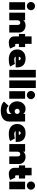

<svg xmlns="http://www.w3.org/2000/svg" viewBox="1994 -2722 948 4976"><g transform="rotate(90 2468.0 -234.0)"><path d="M137.5 -456Q94 -456 63 -487Q32 -518 32 -561.5Q32 -605 63 -636.5Q94 -668 137.5 -668Q181 -668 212.5 -636.5Q244 -605 244 -561.5Q244 -518.5 212.8 -487.2Q181.5 -456 137.5 -456ZM37 0V-410.5H233.5V0Z M637.5 -422.5Q673 -422.5 705.2 -412.2Q737.5 -402 764.5 -381.8Q791.5 -361.5 807.8 -326.5Q824 -291.5 824 -246.5V0H627V-216Q627 -248 611.2 -266.8Q595.5 -285.5 569 -285.5Q541.5 -285.5 523.2 -266.2Q505 -247 505 -216V0H308V-410.5H505V-359Q515 -384 553 -403.2Q591 -422.5 637.5 -422.5Z M860 -410.5H922.5V-579H1117V-410.5H1200V-250.5H1117V-197.5Q1117 -186.5 1117.8 -179.5Q1118.5 -172.5 1121 -164.8Q1123.5 -157 1129.2 -153.2Q1135 -149.5 1144 -149.5Q1152.5 -149.5 1161.8 -154Q1171 -158.5 1173.5 -161.5L1237.5 -23Q1232 -18.5 1212.2 -10.8Q1192.5 -3 1156.2 4.5Q1120 12 1084 12Q1010 12 966.2 -27.8Q922.5 -67.5 922.5 -144V-250.5H860Z M1448 -166.5Q1451.5 -149 1472 -139Q1492.5 -129 1524 -129Q1604 -129 1633.5 -149L1704 -25.5Q1643 12 1510.5 12Q1457 12 1412.5 -1.5Q1368 -15 1333.8 -41.5Q1299.5 -68 1280.5 -111Q1261.5 -154 1261.5 -209.5Q1261.5 -302 1324 -362.2Q1386.5 -422.5 1494.5 -422.5Q1605 -422.5 1666 -366.5Q1727 -310.5 1727 -197.5Q1727 -171 1725.5 -166.5ZM1541.5 -247Q1540.5 -271 1528.8 -283.5Q1517 -296 1497.5 -296Q1478.5 -296 1465.5 -284Q1452.5 -272 1452 -247Z M1988 0H1791V-688H1988Z M2261.5 0H2064.5V-688H2261.5Z M2443.5 -456Q2400 -456 2369 -487Q2338 -518 2338 -561.5Q2338 -605 2369 -636.5Q2400 -668 2443.5 -668Q2487 -668 2518.5 -636.5Q2550 -605 2550 -561.5Q2550 -518.5 2518.8 -487.2Q2487.5 -456 2443.5 -456ZM2343 0V-410.5H2539.5V0Z M2854 220Q2682.5 220 2612.5 136L2723.5 17Q2771 69 2844.5 69Q2935 69 2935 0V-57.5Q2923 -36 2887 -12Q2851 12 2803 12Q2743.5 12 2697.8 -19Q2652 -50 2629 -98.8Q2606 -147.5 2606 -205Q2606 -262 2629 -311Q2652 -360 2697.8 -391.2Q2743.5 -422.5 2803 -422.5Q2850.5 -422.5 2883.8 -404.2Q2917 -386 2933 -362.5V-410.5H3129V11Q3129 61.5 3107.8 101.8Q3086.5 142 3049.2 167.5Q3012 193 2962.2 206.5Q2912.5 220 2854 220ZM2818 -251Q2799 -231.5 2799 -205Q2799 -178.5 2818 -159.2Q2837 -140 2866 -140Q2895 -140 2914 -159.2Q2933 -178.5 2933 -205Q2933 -231.5 2914 -251Q2895 -270.5 2866 -270.5Q2837 -270.5 2818 -251Z M3379.5 -166.5Q3383 -149 3403.5 -139Q3424 -129 3455.5 -129Q3535.5 -129 3565 -149L3635.5 -25.5Q3574.5 12 3442 12Q3388.5 12 3344 -1.5Q3299.5 -15 3265.2 -41.5Q3231 -68 3212 -111Q3193 -154 3193 -209.5Q3193 -302 3255.5 -362.2Q3318 -422.5 3426 -422.5Q3536.5 -422.5 3597.5 -366.5Q3658.5 -310.5 3658.5 -197.5Q3658.5 -171 3657 -166.5ZM3473 -247Q3472 -271 3460.2 -283.5Q3448.5 -296 3429 -296Q3410 -296 3397 -284Q3384 -272 3383.5 -247Z M4044 -422.5Q4079.5 -422.5 4111.8 -412.2Q4144 -402 4171 -381.8Q4198 -361.5 4214.2 -326.5Q4230.5 -291.5 4230.5 -246.5V0H4033.5V-216Q4033.5 -248 4017.8 -266.8Q4002 -285.5 3975.5 -285.5Q3948 -285.5 3929.8 -266.2Q3911.5 -247 3911.5 -216V0H3714.5V-410.5H3911.5V-359Q3921.5 -384 3959.5 -403.2Q3997.5 -422.5 4044 -422.5Z M4266.5 -410.5H4329V-579H4523.5V-410.5H4606.5V-250.5H4523.5V-197.5Q4523.5 -186.5 4524.2 -179.5Q4525 -172.5 4527.5 -164.8Q4530 -157 4535.8 -153.2Q4541.5 -149.5 4550.5 -149.5Q4559 -149.5 4568.2 -154Q4577.5 -158.5 4580 -161.5L4644 -23Q4638.5 -18.5 4618.8 -10.8Q4599 -3 4562.8 4.5Q4526.5 12 4490.5 12Q4416.5 12 4372.8 -27.8Q4329 -67.5 4329 -144V-250.5H4266.5Z M4789.5 -456Q4746 -456 4715 -487Q4684 -518 4684 -561.5Q4684 -605 4715 -636.5Q4746 -668 4789.5 -668Q4833 -668 4864.5 -636.5Q4896 -605 4896 -561.5Q4896 -518.5 4864.8 -487.2Q4833.5 -456 4789.5 -456ZM4689 0V-410.5H4885.5V0Z"/></g></svg>

Font: League Spartan Black
Style: Regular
Weight: 900
Foundry: The League of Moveable Type
Version: Version 2.002